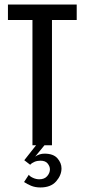

<svg xmlns="http://www.w3.org/2000/svg" viewBox="-20 -640 373 846"><path d="M123 -552H15V-620H318V-552H209V0H123ZM158 186Q135 186 117 178.5Q99 171 86 162L107 130Q111 137 125 143.5Q139 150 153 150Q176 150 188 136Q200 122 200 106Q200 93 190 80.5Q180 68 158 68Q144 68 132 73Q120 78 113 86L87 66L139 0H176L135 50Q154 37 176 37Q215 37 233 57.5Q251 78 251 102Q251 132 227.5 159Q204 186 158 186Z"/></svg>

Font: Smooch Sans SemiBold
Style: Bold
Weight: 600
Designer: Robert E. Leuschke
Foundry: Robert E. Leuschke
Version: Version 1.010; ttfautohint (v1.8.3)